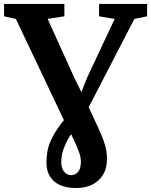

<svg xmlns="http://www.w3.org/2000/svg" viewBox="-40 -763 763 971"><path d="M344.6 187.9Q295 187.9 261.8 172.2Q228.7 156.5 211.9 127.9Q195 99.4 195 60.9Q195 34.9 199.5 4.2Q204 -26.5 224.5 -68.1Q245 -109.6 293.3 -168.1L362.1 -273.4L401.1 -371.3L539.9 -667.3L461 -680.5V-743H704V-680.5L639.6 -667.3L378.6 -163.1L336.5 -109.6Q306.3 -66.9 292.1 -35.8Q277.9 -4.6 273.8 17.5Q269.8 39.6 269.8 55.8Q269.8 86.7 283.8 104.7Q297.9 122.7 319.5 122.7Q341.2 122.7 355.1 106Q369 89.3 369 55.2Q369 32.4 360 7.3Q351.1 -17.8 330.9 -60.9L309.8 -106.1L288.2 -144.8L40.3 -667.3L-19.5 -680.5V-743H285.6V-680.5L200.9 -667.7L335 -371.4L398.4 -242.9L452.8 -125.6Q473.4 -81.5 483.8 -52.3Q494.2 -23.1 497.6 -1.6Q501 19.9 501 41.2Q501 87.4 481.4 120.3Q461.7 153.2 426.6 170.6Q391.4 187.9 344.6 187.9Z"/></svg>

Font: Merriweather Light
Style: Regular
Weight: 300
Version: Version 2.100